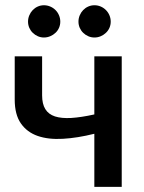

<svg xmlns="http://www.w3.org/2000/svg" viewBox="-20 -730 562 750"><path d="M455.5 0V-510H348.5V-283C313.8 -275.3 283.8 -270.8 258.2 -269.2C232.8 -267.8 211.6 -269.8 194.8 -275.2C177.9 -280.8 165.3 -290.2 157 -303.8C148.7 -317.2 144.5 -335.2 144.5 -357.5V-510H37.5V-341C37.5 -302 45.5 -271 61.5 -248C77.5 -225 99.4 -208.7 127.2 -199C155.1 -189.3 187.9 -185.6 225.8 -187.8C263.6 -189.9 304.5 -196.5 348.5 -207.5V0ZM215.5 -645.5C215.5 -654.2 213.8 -662.4 210.5 -670.2C207.2 -678.1 202.6 -684.9 196.7 -690.8C190.9 -696.6 184.1 -701.2 176.2 -704.5C168.4 -707.8 160.2 -709.5 151.5 -709.5C143.2 -709.5 135.2 -707.8 127.7 -704.5C120.2 -701.2 113.7 -696.6 108 -690.8C102.3 -684.9 97.8 -678.1 94.5 -670.2C91.2 -662.4 89.5 -654.2 89.5 -645.5C89.5 -636.8 91.2 -628.8 94.5 -621.2C97.8 -613.8 102.3 -607.2 108 -601.8C113.7 -596.2 120.2 -591.8 127.7 -588.5C135.2 -585.2 143.2 -583.5 151.5 -583.5C160.2 -583.5 168.4 -585.2 176.2 -588.5C184.1 -591.8 190.9 -596.2 196.7 -601.8C202.6 -607.2 207.2 -613.8 210.5 -621.2C213.8 -628.8 215.5 -636.8 215.5 -645.5ZM412.5 -645.5C412.5 -654.2 410.8 -662.4 407.5 -670.2C404.2 -678.1 399.6 -684.9 393.7 -690.8C387.9 -696.6 381.2 -701.2 373.5 -704.5C365.8 -707.8 357.7 -709.5 349 -709.5C340.3 -709.5 332.2 -707.8 324.8 -704.5C317.2 -701.2 310.7 -696.6 305 -690.8C299.3 -684.9 294.8 -678.1 291.5 -670.2C288.2 -662.4 286.5 -654.2 286.5 -645.5C286.5 -636.8 288.2 -628.8 291.5 -621.2C294.8 -613.8 299.3 -607.2 305 -601.8C310.7 -596.2 317.2 -591.8 324.8 -588.5C332.2 -585.2 340.3 -583.5 349 -583.5C357.7 -583.5 365.8 -585.2 373.5 -588.5C381.2 -591.8 387.9 -596.2 393.7 -601.8C399.6 -607.2 404.2 -613.8 407.5 -621.2C410.8 -628.8 412.5 -636.8 412.5 -645.5Z"/></svg>

Font: Lato Semibold
Style: Regular
Weight: 600
Designer: Lukasz Dziedzic
Foundry: tyPoland Lukasz Dziedzic
Version: Version 2.006; 2014-01-15